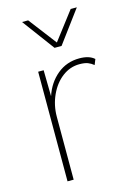

<svg xmlns="http://www.w3.org/2000/svg" viewBox="-113 -788 581 846"><g transform="rotate(-15 177.5 -365.0)"><path d="M345 -489 335 -464Q323 -474 309 -479.5Q295 -485 271 -485Q228 -485 192.5 -458Q157 -431 136 -385Q115 -339 115 -287V0H87V-500H112L114 -381Q133 -439 176 -474.5Q219 -510 277 -510Q322 -510 345 -489ZM216 -583H184L75 -730H103L200 -603L297 -730H325Z"/></g></svg>

Font: Work Sans ExtraLight
Style: Regular
Weight: 280
Designer: Wei Huang
Foundry: Wei Huang
Version: Version 1.500